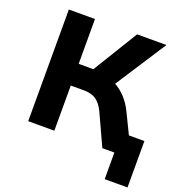

<svg xmlns="http://www.w3.org/2000/svg" viewBox="-151 -838 1085 1139"><g transform="rotate(20 391.0 -268.5)"><path d="M634 168V0H578V-125H778V168ZM90 0V-705H255V-422H359L333 -398L521 -705H706L487 -367L413 -415Q458 -407 496 -386.5Q534 -366 564.5 -333Q595 -300 617 -255L741 0H558L466 -200Q445 -244 415.5 -264.5Q386 -285 337 -285H255V0Z"/></g></svg>

Font: Nunito Sans 7pt ExtraBold
Style: Regular
Weight: 800
Designer: Vernon Adams
Foundry: Vernon Adams
Version: Version 3.101;gftools[0.9.27]